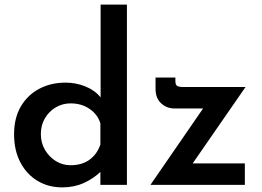

<svg xmlns="http://www.w3.org/2000/svg" viewBox="-20 -801 1135 832"><path d="M250 11Q190 11 143 -17Q96 -45 68.5 -97Q41 -149 41 -219Q41 -290 70.5 -340Q100 -390 150.5 -416.5Q201 -443 264 -443Q309 -443 350 -426.5Q391 -410 416 -379V-781H530V0H415V-56Q385 -27 343 -8Q301 11 250 11ZM286 -85Q335 -85 368 -109Q401 -133 415 -175V-266Q404 -304 369 -328.5Q334 -353 286 -353Q251 -353 222 -336Q193 -319 175 -289Q157 -259 157 -220Q157 -182 175 -151.5Q193 -121 222 -103Q251 -85 286 -85ZM736 -331Q702 -331 678 -353.5Q654 -376 654 -416V-465H740V-451Q740 -433 748 -428.5Q756 -424 774 -424H1044L815 -93H1041V0H632L860 -331Z"/></svg>

Font: Reem Kufi Medium
Style: Regular
Weight: 500
Designer: Khaled Hosny
Version: Version 1.001